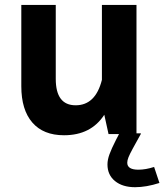

<svg xmlns="http://www.w3.org/2000/svg" viewBox="-20 -553 678 792"><path d="M615.7 135.7 637.7 201.7Q583.5 219.2 537.1 219.2Q485.4 219.2 454.3 193.8Q423.3 168.5 423.3 125.5Q423.3 106 431.6 83.3Q439.9 60.5 458 24.9L471.7 -1.5V-3.9L560.1 -2.9L561.5 -1.5L527.3 60.5Q515.1 83 510 95.7Q504.9 108.4 504.9 118.2Q504.9 147 550.8 147Q580.6 147 615.7 135.7ZM67.9 -197.3V-532.7H210V-227.5Q210 -118.7 292 -118.7Q374 -118.7 400.4 -223.6V-532.7H543V0H427.7L410.2 -79.6Q355.5 4.9 244.1 4.9Q158.7 4.9 113.3 -47.6Q67.9 -100.1 67.9 -197.3Z"/></svg>

Font: Estedad-FD Bold
Style: Regular
Weight: 700
Designer: Amin Abedi
Version: Version 7.3